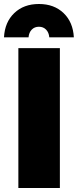

<svg xmlns="http://www.w3.org/2000/svg" viewBox="-33 -942 390 962"><path d="M59 -701H267V0H59ZM-13 -755Q-9 -831 38.5 -876.5Q86 -922 162 -922Q238 -922 285.5 -876.5Q333 -831 337 -755H214Q212 -779 198 -793.5Q184 -808 162 -808Q140 -808 126 -793.5Q112 -779 110 -755Z"/></svg>

Font: #9Slide03 Montserrat ExtraBold
Style: Regular
Weight: 800
Designer: Julieta Ulanovsky
Foundry: Julieta Ulanovsky
Version: Version 6.001